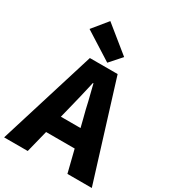

<svg xmlns="http://www.w3.org/2000/svg" viewBox="-247 -1155 1154 1282"><g transform="rotate(30 330.0 -513.5)"><path d="M223 -745H437L668 0H480L387 -372Q370 -435 358 -491L328 -611H324Q300 -502 267 -372L174 0H-8ZM149 -309H509V-171H149ZM124 -912 218 -1027 418 -865 339 -776Z"/></g></svg>

Font: Merged Yaku Han JP Black
Style: Regular
Weight: 900
Designer: Ryoko NISHIZUKA 西塚涼子 (kana, bopomofo & ideographs); Paul D. Hunt (Latin, Greek & Cyrillic); Sandoll Communications 산돌커뮤니
Foundry: Adobe
Version: Version 2.004